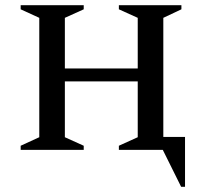

<svg xmlns="http://www.w3.org/2000/svg" viewBox="-20 -580 788 743"><path d="M60 0V-16L132 -49V-511L60 -544V-560H304V-544L231 -511V-315H513V-511L440 -544V-560H682V-544L612 -511V-50H696V143H681L610 0H440V-16L513 -49V-265H231V-49L304 -16V0Z"/></svg>

Font: Spectral SC Medium
Style: Regular
Weight: 500
Designer: Jean-Baptiste Levee
Foundry: Production Type
Version: Version 2.001